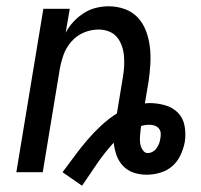

<svg xmlns="http://www.w3.org/2000/svg" viewBox="-20 -548 640 611"><path d="M241 43 179 0Q198 -25 217 -51Q236 -77 257 -101.5Q278 -126 301.5 -148Q325 -170 352 -187L371 -302Q374 -319 375 -336.5Q376 -354 374.5 -370.5Q373 -387 367.5 -402.5Q362 -418 352 -430Q342 -442 326.5 -448Q311 -454 294 -454Q270 -454 247 -444.5Q224 -435 207 -415.5Q190 -396 182 -373Q174 -350 170 -327L116 0H32L118 -520H202L189 -444Q199 -463 214 -479Q229 -495 247 -506.5Q265 -518 285.5 -523Q306 -528 325 -528Q353 -528 377.5 -519Q402 -510 419 -491.5Q436 -473 445 -448.5Q454 -424 457 -398Q460 -372 458.5 -345Q457 -318 453 -290L441 -219Q444 -219 448 -219.5Q452 -220 455 -220Q481 -220 505.5 -213Q530 -206 546.5 -189Q563 -172 567.5 -147Q572 -122 568 -96Q564 -75 554.5 -54.5Q545 -34 528.5 -19.5Q512 -5 490 1.5Q468 8 447 8Q425 8 405.5 1.5Q386 -5 372 -19.5Q358 -34 351 -53.5Q344 -73 342 -94Q328 -79 314.5 -62Q301 -45 289 -27.5Q277 -10 265 8Q253 26 241 43ZM450 -61Q458 -61 465.5 -65Q473 -69 478 -76Q483 -83 486 -90.5Q489 -98 490 -106Q492 -115 491.5 -123.5Q491 -132 486 -138.5Q481 -145 473 -148Q465 -151 456 -151Q449 -151 442 -150Q435 -149 429 -147Q428 -139 427 -130.5Q426 -122 425.5 -114Q425 -106 425.5 -97.5Q426 -89 428.5 -81.5Q431 -74 436.5 -67.5Q442 -61 450 -61Z"/></svg>

Font: Iosevka Aile Oblique
Style: Regular
Weight: 400
Italic angle: -9°
Designer: Belleve Invis
Foundry: Belleve Invis
Version: Version 31.1.0; ttfautohint (v1.8.4)